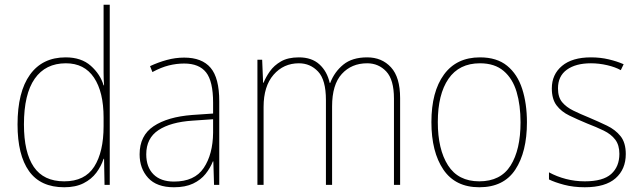

<svg xmlns="http://www.w3.org/2000/svg" viewBox="-20 -780 2702 810"><path d="M251 10Q151 10 102.5 -58Q54 -126 54 -255Q54 -392 106.5 -465Q159 -538 257 -538Q323 -538 363 -502.5Q403 -467 417 -420H419Q417 -448 417 -474Q417 -500 417 -526V-760H443V0H421L419 -110H417Q407 -79 386.5 -51.5Q366 -24 332.5 -7Q299 10 251 10ZM251 -15Q338 -15 377.5 -77Q417 -139 417 -248V-284Q417 -392 376.5 -452.5Q336 -513 258 -513Q172 -513 126.5 -448Q81 -383 81 -255Q81 -137 122.5 -76Q164 -15 251 -15Z M757 -537Q832 -537 868.5 -494Q905 -451 905 -353V0H883L880 -99H878Q867 -71 847 -46Q827 -21 794.5 -5.5Q762 10 714 10Q641 10 605 -29.5Q569 -69 569 -129Q569 -208 628 -247.5Q687 -287 791 -295L879 -301V-347Q879 -437 849.5 -474.5Q820 -512 757 -512Q725 -512 692.5 -504Q660 -496 623 -476L613 -501Q647 -517 683.5 -527Q720 -537 757 -537ZM792 -271Q700 -265 648.5 -231Q597 -197 597 -129Q597 -75 627.5 -44.5Q658 -14 714 -14Q801 -14 839.5 -71.5Q878 -129 879 -220V-277Z M1529 -538Q1591 -538 1629.5 -496Q1668 -454 1668 -366V0H1642V-364Q1642 -444 1609.5 -478.5Q1577 -513 1529 -513Q1463 -513 1422 -468Q1381 -423 1381 -331V0H1355V-358Q1355 -443 1322 -478Q1289 -513 1241 -513Q1176 -513 1134 -464.5Q1092 -416 1092 -329V0H1066V-528H1086L1090 -431H1092Q1101 -454 1118.5 -479Q1136 -504 1165.5 -521Q1195 -538 1241 -538Q1295 -538 1327.5 -508.5Q1360 -479 1371 -430H1373Q1391 -477 1428.5 -507.5Q1466 -538 1529 -538Z M2203 -264Q2203 -139 2154 -64.5Q2105 10 2002 10Q1901 10 1850.5 -64.5Q1800 -139 1800 -265Q1800 -393 1853 -465.5Q1906 -538 2005 -538Q2076 -538 2119.5 -502.5Q2163 -467 2183 -405Q2203 -343 2203 -264ZM1827 -265Q1827 -150 1870 -82.5Q1913 -15 2002 -15Q2092 -15 2134 -81.5Q2176 -148 2176 -264Q2176 -336 2159.5 -392Q2143 -448 2105 -480.5Q2067 -513 2005 -513Q1917 -513 1872 -447.5Q1827 -382 1827 -265Z M2620 -130Q2620 -66 2577 -28Q2534 10 2447 10Q2399 10 2359.5 -0.5Q2320 -11 2296 -23V-53Q2329 -35 2367.5 -25Q2406 -15 2447 -15Q2524 -15 2558.5 -46Q2593 -77 2593 -131Q2593 -168 2575.5 -191Q2558 -214 2527 -229Q2496 -244 2457 -259Q2416 -276 2382 -292.5Q2348 -309 2328 -335.5Q2308 -362 2308 -407Q2308 -466 2351 -502Q2394 -538 2473 -538Q2513 -538 2548.5 -529.5Q2584 -521 2611 -509L2599 -484Q2576 -497 2541.5 -505Q2507 -513 2473 -513Q2409 -513 2371.5 -486Q2334 -459 2334 -407Q2334 -370 2351.5 -349Q2369 -328 2398.5 -313.5Q2428 -299 2465 -284Q2505 -267 2540.5 -250Q2576 -233 2598 -205.5Q2620 -178 2620 -130Z"/></svg>

Font: Noto Sans Khmer UI SemiCondensed Thin
Style: Regular
Weight: 100
Width: 4
Designer: Danh Hong and the Monotype Design Team
Foundry: Monotype Imaging Inc.
Version: Version 2.002; ttfautohint (v1.8.4.7-5d5b)